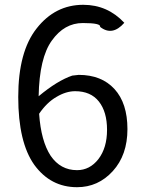

<svg xmlns="http://www.w3.org/2000/svg" viewBox="-20 -767 595 800"><path d="M293 -387Q255 -387 215 -363Q175 -340 143 -293Q151 -179 191 -118Q232 -58 301 -58Q354 -58 390 -104Q426 -151 426 -226Q426 -301 392 -344Q358 -387 293 -387ZM301 13Q191 13 123 -80Q56 -174 56 -363Q56 -552 133 -649Q210 -747 327 -747Q428 -747 498 -672Q448 -615 397 -655Q402 -671 325 -671Q248 -671 196 -598Q144 -526 141 -366Q219 -431 281 -452L308 -455Q403 -455 457 -396Q511 -337 511 -229Q511 -121 450 -54Q389 13 301 13Z"/></svg>

Font: Swei Toothpaste CJK TC
Style: Regular
Weight: 400
Version: Version 1.0